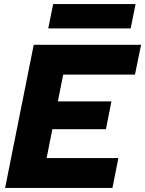

<svg xmlns="http://www.w3.org/2000/svg" viewBox="-20 -919 710 939"><path d="M640 -554H289L263 -423H525L498 -287H236L208 -146H559L530 0H5L145 -700H670ZM240 -899H643L619 -780H216Z"/></svg>

Font: Albert Sans Black
Style: Italic
Weight: 900
Italic angle: -11.25°
Designer: Andreas Rasmussen
Foundry: a.Foundry
Version: Version 1.025